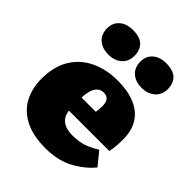

<svg xmlns="http://www.w3.org/2000/svg" viewBox="-222 -914 1056 1056"><g transform="rotate(45 306.0 -386.5)"><path d="M312 14Q216 14 152.5 -18.5Q89 -51 58 -108.5Q27 -166 27 -241Q27 -337 66.5 -401.5Q106 -466 175 -498.5Q244 -531 332 -531Q409 -531 465 -508Q521 -485 551 -438.5Q581 -392 581 -323Q581 -297 579 -271Q577 -245 572 -224H258Q261 -196 275 -177.5Q289 -159 312 -150Q335 -141 366 -141Q419 -141 455 -154Q491 -167 528 -190L590 -114Q546 -60 477 -23Q408 14 312 14ZM256 -324H367Q369 -339 370 -351Q371 -363 371 -374Q371 -400 359.5 -415Q348 -430 325 -430Q300 -430 285 -415Q270 -400 263.5 -376.5Q257 -353 256 -324ZM451 -595Q404 -595 374.5 -621Q345 -647 345 -693Q345 -736 374.5 -761.5Q404 -787 451 -787Q508 -787 533.5 -761.5Q559 -736 559 -692Q559 -647 528.5 -621Q498 -595 451 -595ZM193 -595Q145 -595 115.5 -621Q86 -647 86 -693Q86 -736 115.5 -761.5Q145 -787 193 -787Q249 -787 274.5 -761.5Q300 -736 300 -692Q300 -647 270 -621Q240 -595 193 -595Z"/></g></svg>

Font: Literata Black
Style: Regular
Weight: 900
Designer: Latin by Veronika Burian and Jose Scaglione. Greek by Irene Vlachou. Cyrillic by Vera Evstafieva.
Foundry: TypeTogether
Version: Version 3.103;gftools[0.9.29]